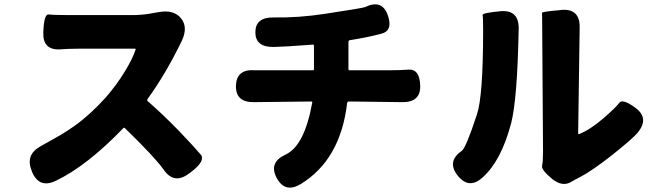

<svg xmlns="http://www.w3.org/2000/svg" viewBox="-20 -811 3040 891"><path d="M856 -5Q788 46 740 -23Q700 -80 559 -217Q555 -220 552 -216Q382 -40 239 28Q162 65 129 -13L128 -16Q96 -91 166 -131L260 -184Q294 -204 326 -227Q398 -278 471 -359Q519 -414 557 -475.5Q595 -537 609 -580Q611 -585 606 -585H341Q300 -585 260 -582Q177 -577 181 -662Q184 -747 206 -744Q228 -741 300 -741H596Q634 -741 671 -747L718 -755Q787 -767 820 -726Q854 -685 823 -620Q748 -466 665 -352Q661 -346 666 -341Q730 -286 813 -201Q888 -122 911.5 -93.5Q935 -65 867 -13Z M1376 43Q1303 87 1264 15Q1226 -57 1304 -93Q1393 -133 1429 -335Q1430 -340 1425 -340L1158 -337Q1073 -336 1075 -413Q1077 -491 1162 -485Q1167 -485 1208 -485H1432Q1437 -485 1437 -490V-599Q1437 -604 1432 -604Q1303 -594 1250 -593Q1165 -592 1165 -661Q1165 -731 1249 -730Q1366 -728 1489 -747Q1666 -774 1674 -778Q1752 -816 1779 -742Q1806 -668 1748 -654Q1679 -636 1605 -625Q1597 -624 1597 -616V-490Q1597 -485 1602 -485H1795Q1836 -485 1876 -488Q1928 -491 1930 -413Q1932 -336 1847 -337L1600 -340Q1592 -340 1591 -333Q1560 -70 1376 43Z M2636 30Q2592 60 2542 19Q2491 -23 2495.5 -42Q2500 -61 2500 -106L2496 -707Q2496 -745 2495 -751Q2494 -757 2580 -764L2585 -765Q2671 -772 2670 -685L2663 -192Q2663 -187 2668 -189Q2720 -210 2779.5 -261.5Q2839 -313 2854 -334Q2869 -355 2931 -309Q2993 -262 2940 -196Q2919 -170 2820 -91Q2727 -18 2675 9Q2640 27 2636 30ZM2220 12Q2157 70 2104 4Q2052 -62 2123 -111Q2142 -124 2193 -279Q2222 -364 2222 -670Q2222 -731 2219.5 -741Q2217 -751 2303 -759Q2388 -766 2387 -679Q2381 -352 2352 -239Q2306 -65 2220 12Z"/></svg>

Font: Resource Han Rounded KR Heavy
Style: Regular
Weight: 900
Designer: Cyano Hao (round all glyphs); Ryoko NISHIZUKA 西塚涼子 (kana, bopomofo & ideographs); Paul D. Hunt (Latin, Greek & Cyrillic)
Foundry: Cyano Hao
Version: 0.990